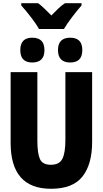

<svg xmlns="http://www.w3.org/2000/svg" viewBox="-20 -1162 640 1192"><path d="M377 -982Q394 -1012 428 -1056.5Q462 -1101 486 -1128V-1142H383Q363 -1129 342.5 -1109.5Q322 -1090 299 -1066Q276 -1089 256.5 -1108Q237 -1127 217 -1142H112V-1128Q138 -1100 172.5 -1055Q207 -1010 222 -982ZM256 -851Q256 -928 180 -928Q106 -928 106 -851Q106 -774 180 -774Q256 -774 256 -851ZM491 -851Q491 -928 416 -928Q340 -928 340 -851Q340 -774 416 -774Q491 -774 491 -851ZM552 -281V-714H386V-294Q386 -212 367 -175.5Q348 -139 296 -139Q244 -139 228 -174.5Q212 -210 212 -290V-714H46V-275Q46 10 297 10Q432 10 492 -66Q552 -142 552 -281Z"/></svg>

Font: Noto Sans Mono UI ExtraBold
Style: Regular
Weight: 800
Designer: Monotype Design team
Foundry: Monotype Imaging Inc.
Version: 1.000